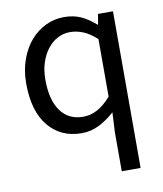

<svg xmlns="http://www.w3.org/2000/svg" viewBox="-80 -564 710 834"><g transform="rotate(-10 275.0 -146.5)"><path d="M46.9 -242.2Q46.9 -300.8 64.5 -348.4Q82 -396 110.8 -429Q139.6 -461.9 177.7 -480Q215.8 -498 257.8 -498Q299.8 -498 331.8 -483.6Q363.8 -469.2 397 -439.9H398.9L406.7 -485.8H472.7V205.1H389.6V32.2L394 -54.2Q364.7 -26.9 327.4 -7.3Q290 12.2 248 12.2Q155.8 12.2 101.3 -54Q46.9 -120.1 46.9 -242.2ZM131.8 -243.2Q131.8 -154.8 166.7 -106Q201.7 -57.1 266.1 -57.1Q299.8 -57.1 329.8 -73.5Q359.9 -89.8 389.6 -124V-377.9Q358.9 -405.8 330.3 -417.5Q301.8 -429.2 272 -429.2Q242.7 -429.2 217.3 -415.5Q191.9 -401.9 172.9 -377.4Q153.8 -353 142.8 -319.1Q131.8 -285.2 131.8 -243.2Z"/></g></svg>

Font: Pyidaungsu
Style: Regular
Weight: 400
Designer: Sun Tun
Foundry: MCF
Version: Version 2.053; ttfautohint (v1.8.2)